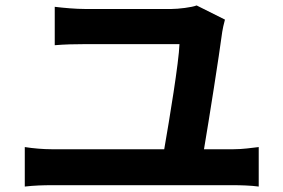

<svg xmlns="http://www.w3.org/2000/svg" viewBox="-20 -721 1040 705"><path d="M729 -173C748 -285 784 -513 796 -604C797 -612 802 -635 806 -649L702 -701C685 -694 635 -688 609 -688H293C259 -688 213 -692 181 -696V-555C217 -558 254 -559 294 -559H639C637 -494 602 -282 583 -173H170C139 -173 103 -176 71 -181V-36C105 -40 140 -41 170 -41H837C860 -41 902 -40 930 -36V-181C904 -178 872 -173 837 -173Z"/></svg>

Font: Genne Gothic Bold
Style: Regular
Weight: 700
Designer: Ryoko NISHIZUKA (kana & ideographs); Paul D. Hunt (Latin, Greek & Cyrillic); Wenlong ZHANG (bopomofo); Sandoll Communica
Foundry: Adobe Systems Incorporated
Version: Version 1.004;PS 1.004;hotconv 16.6.51;makeotf.lib2.5.65220